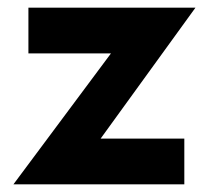

<svg xmlns="http://www.w3.org/2000/svg" viewBox="-20 -480 543 500"><path d="M269 -341 15 0H460V-119H242L489 -460H54V-341Z"/></svg>

Font: Jost-600-Semi-PL
Style: Regular
Weight: 600
Version: Version 3.300; ttfautohint (v0.97) -l 8 -r 50 -G 200 -x 14 -